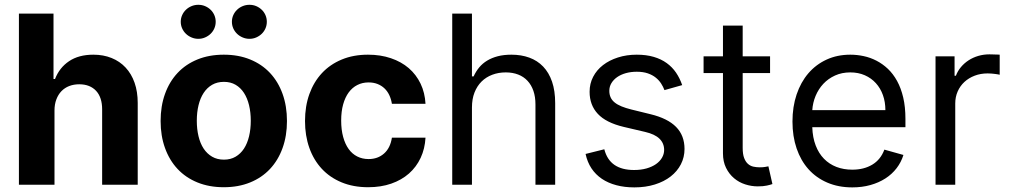

<svg xmlns="http://www.w3.org/2000/svg" viewBox="-20 -785 4291 816"><path d="M211.6 0H60.4V-727.3H207.4V-449.2H213.8Q232.6 -497.5 273.6 -525Q314.6 -552.6 376.8 -552.6Q419.4 -552.6 454.2 -538.5Q489 -524.5 513.8 -497.9Q538.7 -471.2 552 -433.2Q565.3 -395.2 565.3 -347.3V0H414.1V-320.3Q414.1 -345.5 407.7 -365.2Q401.3 -384.9 388.7 -398.6Q376.1 -412.3 358 -419.6Q339.8 -426.8 316.8 -426.8Q293.7 -426.8 274.3 -419.4Q255 -411.9 241.1 -397.5Q227.3 -383.2 219.5 -362.4Q211.6 -341.6 211.6 -315.3Z M931.1 10.7Q869 10.7 819.2 -9.6Q769.5 -29.8 734.7 -66.9Q699.9 -104 681.3 -155.9Q662.6 -207.7 662.6 -270.6Q662.6 -334.2 681.3 -386Q699.9 -437.9 734.7 -475Q769.5 -512.1 819.2 -532.3Q869 -552.6 931.1 -552.6Q993.3 -552.6 1043 -532.3Q1092.7 -512.1 1127.5 -475Q1162.3 -437.9 1180.9 -386Q1199.6 -334.2 1199.6 -270.6Q1199.6 -207.7 1180.9 -155.9Q1162.3 -104 1127.5 -66.9Q1092.7 -29.8 1043 -9.6Q993.3 10.7 931.1 10.7ZM931.8 -106.5Q959.9 -106.5 981.2 -119Q1002.5 -131.4 1016.9 -153.4Q1031.2 -175.4 1038.5 -205.8Q1045.8 -236.2 1045.8 -271.7Q1045.8 -307.5 1038.5 -337.7Q1031.2 -367.9 1016.9 -390.1Q1002.5 -412.3 981.2 -424.7Q959.9 -437.1 931.8 -437.1Q903.1 -437.1 881.6 -424.7Q860.1 -412.3 845.5 -390.1Q831 -367.9 823.7 -337.7Q816.4 -307.5 816.4 -271.7Q816.4 -236.2 823.7 -205.8Q831 -175.4 845.5 -153.4Q860.1 -131.4 881.6 -119Q903.1 -106.5 931.8 -106.5ZM822.8 -620Q807.5 -620 793.9 -625.9Q780.2 -631.7 770.1 -641.5Q759.9 -651.3 754.1 -664.4Q748.2 -677.6 748.2 -692.5Q748.2 -707.4 754.1 -720.5Q759.9 -733.7 770.1 -743.4Q780.2 -753.2 793.9 -758.9Q807.5 -764.6 822.8 -764.6Q838.4 -764.6 851.7 -758.9Q865.1 -753.2 875.2 -743.4Q885.3 -733.7 891 -720.5Q896.7 -707.4 896.7 -692.5Q896.7 -677.6 891 -664.4Q885.3 -651.3 875.2 -641.5Q865.1 -631.7 851.7 -625.9Q838.4 -620 822.8 -620ZM1040.1 -620Q1024.9 -620 1011.2 -625.9Q997.5 -631.7 987.4 -641.5Q977.3 -651.3 971.4 -664.4Q965.6 -677.6 965.6 -692.5Q965.6 -707.4 971.4 -720.5Q977.3 -733.7 987.4 -743.4Q997.5 -753.2 1011.2 -758.9Q1024.9 -764.6 1040.1 -764.6Q1055.8 -764.6 1069.1 -758.9Q1082.4 -753.2 1092.5 -743.4Q1102.6 -733.7 1108.3 -720.5Q1114 -707.4 1114 -692.5Q1114 -677.6 1108.3 -664.4Q1102.6 -651.3 1092.5 -641.5Q1082.4 -631.7 1069.1 -625.9Q1055.8 -620 1040.1 -620Z M1544.7 10.7Q1481.9 10.7 1432 -9.9Q1382.1 -30.5 1347.5 -67.8Q1312.9 -105.1 1294.6 -156.8Q1276.3 -208.5 1276.3 -270.6Q1276.3 -333.5 1294.9 -385.3Q1313.6 -437.1 1348.2 -474.3Q1382.8 -511.4 1432.4 -532Q1481.9 -552.6 1544 -552.6Q1597.3 -552.6 1641.3 -537.6Q1685.4 -522.7 1717.2 -495.4Q1748.9 -468 1767.4 -429.5Q1785.9 -391 1788.4 -343.8H1645.6Q1642.4 -364 1634.4 -380.9Q1626.4 -397.7 1613.8 -409.6Q1601.2 -421.5 1584.3 -428.1Q1567.5 -434.7 1546.5 -434.7Q1520.2 -434.7 1498.8 -423.8Q1477.3 -413 1462 -392.2Q1446.7 -371.4 1438.4 -341.4Q1430 -311.4 1430 -272.7Q1430 -233.7 1438.4 -203.1Q1446.7 -172.6 1461.8 -151.6Q1476.9 -130.7 1498.4 -119.9Q1519.9 -109 1546.5 -109Q1585.6 -109 1612.2 -132.5Q1638.8 -155.9 1645.6 -199.9H1788.4Q1785.9 -153.1 1767.8 -114.2Q1749.6 -75.3 1718.2 -47.6Q1686.8 -19.9 1642.9 -4.6Q1599.1 10.7 1544.7 10.7Z M1985.8 0H1902V-727.3H1985.8V-460.2H1992.9Q2002.5 -481.5 2016.7 -498.6Q2030.9 -515.6 2050.6 -527.5Q2070.3 -539.4 2095.7 -546Q2121.1 -552.6 2153.4 -552.6Q2195.3 -552.6 2229.6 -540.1Q2263.8 -527.7 2288.4 -502.1Q2312.9 -476.6 2326.2 -437.9Q2339.5 -399.1 2339.5 -346.6V0H2255.7V-340.9Q2255.7 -373.6 2247 -398.8Q2238.3 -424 2221.9 -441.6Q2205.6 -459.2 2182.2 -468.2Q2158.7 -477.3 2129.3 -477.3Q2098.4 -477.3 2072.1 -467.3Q2045.8 -457.4 2026.6 -438.4Q2007.5 -419.4 1996.6 -391.7Q1985.8 -364 1985.8 -328.1Z M2804 -402Q2798.7 -416.2 2789.8 -430Q2780.9 -443.9 2767 -455.1Q2753.2 -466.3 2733.3 -473.2Q2713.4 -480.1 2686.1 -480.1Q2661.2 -480.1 2639.7 -474.1Q2618.3 -468 2602.8 -457.2Q2587.4 -446.4 2578.5 -431.6Q2569.6 -416.9 2569.6 -399.1Q2569.6 -383.5 2575.1 -371.3Q2580.6 -359 2592.2 -349.6Q2603.7 -340.2 2621.4 -332.9Q2639.2 -325.6 2663.4 -319.6L2744.3 -299.7Q2817.5 -282 2853.3 -245.6Q2889.2 -209.2 2889.2 -152Q2889.2 -116.8 2873.8 -86.8Q2858.3 -56.8 2830.3 -35Q2802.2 -13.1 2763 -0.9Q2723.7 11.4 2676.1 11.4Q2634.2 11.4 2599.4 2.1Q2564.6 -7.1 2538 -25Q2511.4 -43 2493.8 -69.4Q2476.2 -95.9 2468.7 -130.7L2548.3 -150.6Q2559.7 -106.2 2591.3 -84.3Q2622.9 -62.5 2674.7 -62.5Q2704.2 -62.5 2727.8 -69.2Q2751.4 -76 2767.9 -87.5Q2784.4 -99.1 2793.5 -114.7Q2802.6 -130.3 2802.6 -147.7Q2802.6 -176.1 2782.8 -195.5Q2763.1 -214.8 2721.6 -224.4L2630.7 -245.7Q2555.8 -263.5 2520.8 -301Q2485.8 -338.4 2485.8 -394.9Q2485.8 -429.7 2500.9 -458.6Q2516 -487.6 2542.8 -508.3Q2569.6 -529.1 2606.4 -540.8Q2643.1 -552.6 2686.1 -552.6Q2726.6 -552.6 2758.2 -543.3Q2789.8 -534.1 2813.4 -517Q2837 -500 2853.2 -476.2Q2869.3 -452.4 2879.3 -423.3Z M3252.8 -474.4H3136.4V-156.2Q3136.4 -129.6 3142.6 -113.5Q3148.8 -97.3 3158.9 -88.4Q3169 -79.5 3182 -76.7Q3195 -73.9 3208.8 -73.9Q3222.7 -73.9 3231.5 -75.5Q3240.4 -77.1 3245.7 -78.1L3262.8 -2.8Q3254.3 0.4 3239 3.7Q3223.7 7.1 3200.3 7.1Q3173.7 7.1 3147.2 -1.4Q3120.7 -9.9 3099.8 -27.5Q3078.8 -45.1 3065.7 -71.6Q3052.6 -98 3052.6 -133.5V-474.4H2970.2V-545.5H3052.6V-676.1H3136.4V-545.5H3252.8Z M3602.3 11.4Q3543.3 11.4 3496.1 -8.9Q3448.9 -29.1 3416 -65.9Q3383.2 -102.6 3365.6 -154.1Q3348 -205.6 3348 -268.5Q3348 -331.3 3365.6 -383.5Q3383.2 -435.7 3415.5 -473.4Q3447.8 -511 3493.1 -531.8Q3538.4 -552.6 3593.8 -552.6Q3622.2 -552.6 3650.6 -546.5Q3679 -540.5 3705.1 -527Q3731.2 -513.5 3753.6 -492.4Q3775.9 -471.2 3792.6 -440.9Q3809.3 -410.5 3818.7 -370.6Q3828.1 -330.6 3828.1 -279.8V-244.3H3432.2Q3433.6 -200.6 3446.6 -166.9Q3459.5 -133.2 3481.9 -110.3Q3504.3 -87.4 3534.8 -75.6Q3565.3 -63.9 3602.3 -63.9Q3651.6 -63.9 3687.1 -85.2Q3722.7 -106.5 3738.6 -149.1L3819.6 -126.4Q3810 -95.5 3790.5 -70.1Q3771 -44.7 3742.9 -26.6Q3714.8 -8.5 3679.3 1.4Q3643.8 11.4 3602.3 11.4ZM3742.9 -316.8Q3742.9 -351.6 3732.4 -380.9Q3721.9 -410.2 3702.4 -431.6Q3682.9 -453.1 3655.4 -465.2Q3627.8 -477.3 3593.8 -477.3Q3557.9 -477.3 3528.9 -464.1Q3500 -451 3479.2 -428.8Q3458.5 -406.6 3446.4 -377.7Q3434.3 -348.7 3432.2 -316.8Z M3956 -545.5H4036.9V-463.1H4042.6Q4050.1 -483.3 4064.1 -500Q4078.1 -516.7 4096.8 -528.8Q4115.4 -540.8 4137.8 -547.4Q4160.2 -554 4184.7 -554Q4189.3 -554 4195.5 -553.8Q4201.7 -553.6 4207.7 -553.4Q4213.8 -553.3 4219.5 -553.1Q4225.1 -552.9 4228.7 -552.6V-467.3Q4226.6 -468 4221.4 -468.9Q4216.3 -469.8 4209.3 -470.7Q4202.4 -471.6 4194.2 -472.3Q4186.1 -473 4177.6 -473Q4147.7 -473 4122.5 -463.4Q4097.3 -453.8 4078.8 -436.8Q4060.4 -419.7 4050.1 -396.3Q4039.8 -372.9 4039.8 -345.2V0H3956Z"/></svg>

Font: Fast_Sans
Style: Regular
Weight: 400
Designer: Rasmus Andersson
Foundry: rsms
Version: Version 3.018;git-588b23468